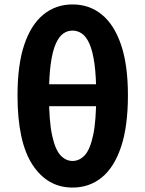

<svg xmlns="http://www.w3.org/2000/svg" viewBox="-20 -832 655 866"><path d="M307 14Q194 14 126.5 -89Q59 -192 59 -402Q59 -540 89.5 -630.5Q120 -721 176 -766.5Q232 -812 307 -812Q383 -812 439 -766.5Q495 -721 526 -630Q557 -539 557 -402Q557 -262 526 -169.5Q495 -77 439 -31.5Q383 14 307 14ZM307 -106Q338 -106 362 -131.5Q386 -157 400 -221.5Q414 -286 414 -402Q414 -488 406 -545Q398 -602 383.5 -634.5Q369 -667 349.5 -680.5Q330 -694 307 -694Q284 -694 265 -680.5Q246 -667 231.5 -634.5Q217 -602 209 -545Q201 -488 201 -402Q201 -286 215 -221.5Q229 -157 253 -131.5Q277 -106 307 -106ZM137 -353V-452H478V-353Z"/></svg>

Font: Farlight84_Sys_V01
Style: Bold
Weight: 700
Designer: Monotype Design Team, Nadine Chahine and Nizar Qandah
Foundry: Monotype Imaging Inc.
Version: Version 2.004;October 31, 2024;FontCreator 14.0.0.2814 64-bi